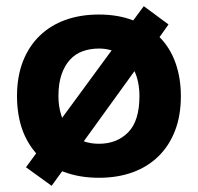

<svg xmlns="http://www.w3.org/2000/svg" viewBox="-20 -561 640 621"><path d="M35 -250Q35 -313 54 -362Q73 -411 108 -445Q143 -479 191.5 -496.5Q240 -514 300 -514Q362 -514 411 -495L445 -541L525 -482L496 -441Q530 -407 547.5 -358Q565 -309 565 -250Q565 -187 546 -138Q527 -89 492 -55Q457 -21 408.5 -3.5Q360 14 300 14Q237 14 187 -5Q184 -6 181 -7L147 40L64 -20L97 -65Q68 -98 52 -142Q35 -191 35 -250ZM300 -96Q358 -96 394.5 -133Q431 -170 431 -250Q431 -296 415 -331L251 -104Q273 -96 300 -96ZM169 -250Q169 -217 178 -189L181 -180L341 -398Q322 -404 300 -404Q272 -404 248 -395.5Q224 -387 206.5 -368Q189 -349 179 -320Q169 -291 169 -250Z"/></svg>

Font: PT Mono
Style: Bold
Weight: 700
Monospace: yes
Designer: A.Korolkova, I.Chaeva
Foundry: ParaType Ltd
Version: Version 1.000 OFL